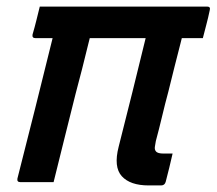

<svg xmlns="http://www.w3.org/2000/svg" viewBox="-20 -554 659 584"><path d="M505 -87Q500 -65 495 -44.5Q490 -24 484 -1Q481 10 470 10H432Q376 10 350.5 -18Q325 -46 341 -108Q362 -190 382.5 -273Q403 -356 423 -438H253L247 -414Q239 -380 229.5 -343.5Q220 -307 210 -269Q194 -205 177 -137Q160 -69 143 0H42Q31 0 33 -11Q60 -117 87 -224.5Q114 -332 140 -438H88Q77 -438 79 -449Q86 -473 90.5 -491.5Q95 -510 101 -534H610Q621 -534 618 -523Q613 -499 608 -480.5Q603 -462 597 -438H533L529 -422Q520 -386 510.5 -349.5Q501 -313 492 -275Q482 -238 473 -200Q464 -162 454 -125Q452 -115 451 -107Q450 -99 454 -94Q457 -90 463 -88.5Q469 -87 476 -87Z"/></svg>

Font: Recursive Sn Lnr St Med
Style: Italic
Weight: 500
Italic angle: -15°
Version: Version 1.079;hotconv 1.0.112;makeotfexe 2.5.65598; ttfautoh